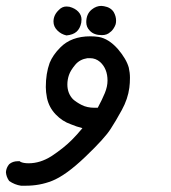

<svg xmlns="http://www.w3.org/2000/svg" viewBox="-46 -291 566 635"><path d="M12.7 242.2Q15.6 242.2 19.5 242.2L21.5 244.1Q31.2 249 48.8 249Q86.9 249 124 225.6Q164.1 199.2 191.4 171.9Q209 154.3 226.6 132.8Q207 127.9 188.5 120.1Q160.2 110.4 138.2 87.4Q116.2 64.5 109.4 33.2Q105.5 12.7 105.5 -2.9Q105.5 -47.9 118.2 -83Q128.9 -109.4 153.3 -133.8Q189.5 -170.9 252.9 -170.9Q266.6 -170.9 280.3 -168.9Q313.5 -163.1 343.8 -128.9Q372.1 -95.7 379.9 -67.4Q383.8 -50.8 383.8 -33.7Q383.8 -16.6 381.8 -1Q377 36.1 356.9 72.8Q336.9 109.4 320.3 134.8Q300.8 166 235.8 228Q170.9 290 125 307.6Q85 323.2 40 323.2Q29.3 323.2 23.4 323.2Q2.9 320.3 -15.6 307.6Q-25.4 293.9 -26.4 278.3Q-25.4 263.7 -15.6 252Q-3.9 242.2 12.7 242.2ZM309.6 -24.4Q309.6 -63.5 285.2 -85.9Q270.5 -98.6 252 -98.6Q248 -98.6 243.2 -98.6Q217.8 -94.7 203.1 -77.1Q187.5 -58.6 182.1 -43Q176.8 -27.3 176.8 -11.7Q176.8 17.6 195.3 37.1Q206.1 46.9 224.1 56.2Q242.2 65.4 266.6 65.4Q271.5 65.4 277.3 65.4Q292 38.1 300.8 16.6Q309.6 -4.9 309.6 -24.4ZM130.9 -219.7Q130.9 -241.2 148.4 -257.8Q159.2 -269.5 173.8 -269.5Q178.7 -269.5 183.6 -268.6Q202.1 -263.7 212.9 -252.4Q223.6 -241.2 223.6 -226.6Q223.6 -221.7 222.7 -215.8Q218.8 -196.3 207 -186Q195.3 -175.8 173.8 -173.8Q156.2 -177.7 143.6 -190.4Q130.9 -203.1 130.9 -219.7ZM239.3 -217.8Q239.3 -245.1 257.8 -259.8Q272.5 -271.5 289.1 -271.5Q293 -271.5 297.9 -270.5Q320.3 -266.6 330.1 -251Q337.9 -237.3 337.9 -222.7Q337.9 -220.7 337.4 -215.3Q336.9 -210 333 -202.6Q329.1 -195.3 325.2 -190.9Q321.3 -186.5 319.3 -185.5Q308.6 -174.8 291 -174.8Q264.6 -174.8 251 -189.5Q239.3 -201.2 239.3 -217.8Z"/></svg>

Font: JasonHandwriting2
Style: SemiBold
Weight: 600
Version: Version 1.04.7